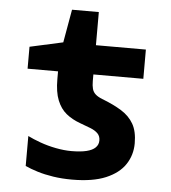

<svg xmlns="http://www.w3.org/2000/svg" viewBox="-51 -728 701 785"><g transform="rotate(5 300.0 -336.0)"><path d="M273 10Q232 10 196 4.5Q160 -1 131 -10Q102 -19 80 -29V-152Q102 -141 132.5 -130Q163 -119 197 -112.5Q231 -106 260 -106Q298 -106 322.5 -112Q347 -118 359 -130Q371 -142 371 -159Q371 -177 360 -188Q349 -199 330 -206.5Q311 -214 286 -223Q253 -235 229 -254.5Q205 -274 191.5 -307.5Q178 -341 178 -394V-426H53V-516L189 -546L213 -682H323V-546H528V-426H323V-399Q323 -380 326.5 -367Q330 -354 340 -345Q350 -336 368 -329Q415 -311 448 -290.5Q481 -270 498.5 -239.5Q516 -209 516 -160Q516 -112 490.5 -73.5Q465 -35 411.5 -12.5Q358 10 273 10Z"/></g></svg>

Font: Noto Sans Mono
Style: Bold
Weight: 700
Designer: Monotype Design Team
Foundry: Monotype Imaging Inc.
Version: Version 2.014